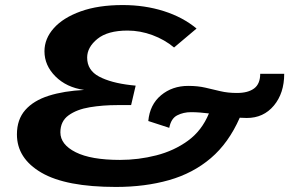

<svg xmlns="http://www.w3.org/2000/svg" viewBox="-20 -730 1145 760"><path d="M439 10Q241 10 144 -46.5Q47 -103 47 -198Q47 -257 80 -294.5Q113 -332 173 -351Q233 -370 313 -374Q243 -384 199.5 -427.5Q156 -471 156 -527Q156 -577 193 -618.5Q230 -660 299.5 -685Q369 -710 466 -710Q553 -710 628.5 -686Q704 -662 758 -617L669 -542Q632 -573 583.5 -591Q535 -609 485 -609Q406 -609 365.5 -576Q325 -543 325 -502Q325 -452 372 -427Q419 -402 498 -393L517 -391L499 -314H444Q387 -314 335.5 -305.5Q284 -297 251.5 -273.5Q219 -250 219 -206Q219 -158 279.5 -127.5Q340 -97 455 -97Q528 -97 598.5 -115Q669 -133 724 -173Q779 -213 807 -281Q790 -283 772.5 -284.5Q755 -286 736 -286Q706 -286 681.5 -273.5Q657 -261 650 -224L567 -251Q573 -316 617.5 -353Q662 -390 725 -390Q763 -390 793 -383Q823 -376 852.5 -369Q882 -362 918 -362Q962 -362 986 -380Q1010 -398 1010 -438H1105Q1105 -361 1064 -312Q1023 -263 957 -263Q943 -263 929 -264Q885 -164 814.5 -104Q744 -44 649 -17Q554 10 439 10Z"/></svg>

Font: Georama Extra Expanded SemiBold
Style: Italic
Weight: 600
Width: 8
Italic angle: -9°
Designer: Jean-Baptiste Levee
Foundry: Production Type
Version: Version 1.000